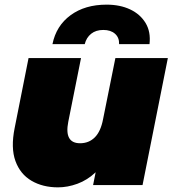

<svg xmlns="http://www.w3.org/2000/svg" viewBox="-20 -797 743 827"><path d="M230 10Q164 10 115.5 -18.5Q67 -47 46.5 -103.5Q26 -160 43 -245L103 -547H329L274 -272Q256 -180 325 -180Q363 -180 388.5 -205.5Q414 -231 424 -284L477 -547H703L594 0H381L392 -55Q356 -21 313.5 -5.5Q271 10 230 10ZM206 -607Q222 -686 284 -731.5Q346 -777 439 -777Q497 -777 540.5 -756.5Q584 -736 607 -698Q630 -660 624 -607H493Q494 -635 475.5 -651.5Q457 -668 425 -668Q393 -668 372.5 -651.5Q352 -635 345 -607Z"/></svg>

Font: Montserrat Black
Style: Italic
Weight: 900
Italic angle: -11.3°
Designer: Julieta Ulanovsky
Foundry: Julieta Ulanovsky
Version: Version 9.000; ttfautohint (v1.8.4.7-5d5b)